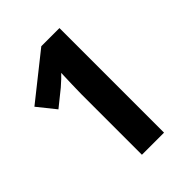

<svg xmlns="http://www.w3.org/2000/svg" viewBox="-205 -821 927 927"><g transform="rotate(-45 258.5 -357.0)"><path d="M215 0V-413Q215 -439 216.5 -481Q218 -523 219 -555Q214 -549 197.5 -533.5Q181 -518 167 -506L85 -440L12 -531L242 -714H366V0Z"/></g></svg>

Font: Noto IKEA Arabic
Style: Bold
Weight: 700
Designer: Monotype Design Team
Foundry: Monotype Imaging Inc.
Version: Version 1.200